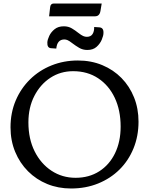

<svg xmlns="http://www.w3.org/2000/svg" viewBox="-20 -1140 850 1095"><path d="M385 -65Q312 -65 249.5 -90.5Q187 -116 140 -163Q93 -210 66.5 -274Q40 -338 40 -414Q40 -497 69.5 -566.5Q99 -636 151.5 -687.5Q204 -739 274 -767Q344 -795 424 -795Q500 -795 563.5 -768.5Q627 -742 673 -695Q719 -648 744.5 -584.5Q770 -521 770 -446Q770 -364 741.5 -294Q713 -224 661.5 -173Q610 -122 539.5 -93.5Q469 -65 385 -65ZM411 -126Q488 -126 546 -163Q604 -200 636 -266Q668 -332 668 -418Q668 -511 634.5 -582Q601 -653 540 -693.5Q479 -734 397 -734Q325 -734 267.5 -696.5Q210 -659 176 -593Q142 -527 142 -442Q142 -348 177.5 -277Q213 -206 274 -166Q335 -126 411 -126ZM547 -984Q572 -982 570 -951Q570 -937 560.5 -914Q551 -891 531 -873Q511 -855 478 -855Q452 -855 431 -867.5Q410 -880 393 -893Q375 -907 365.5 -911Q356 -915 347 -915Q306 -915 301 -863L272 -865Q248 -866 250 -899Q251 -914 261 -935.5Q271 -957 291.5 -973.5Q312 -990 344 -990Q370 -990 390 -978Q410 -966 426 -953Q444 -939 454.5 -934.5Q465 -930 475 -930Q498 -930 508 -946Q518 -962 517 -986ZM266 -1099Q268 -1120 287 -1120H560L553 -1078Q548 -1047 522 -1047H260Z"/></svg>

Font: Gowun Batang
Style: Bold
Weight: 700
Designer: Yanghee Ryu
Foundry: Yanghee Ryu
Version: Version 2.000